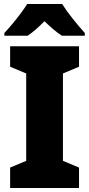

<svg xmlns="http://www.w3.org/2000/svg" viewBox="-20 -947 448 967"><path d="M378 0H31V-103L112 -137V-577L31 -611V-714H378V-611L297 -577V-137L378 -103ZM293 -927Q314 -893 346.5 -852.5Q379 -812 407 -781V-767H292Q270 -781 249 -799Q228 -817 204 -840Q180 -816 160 -798.5Q140 -781 119 -767H2V-781Q19 -799 41 -825Q63 -851 83.5 -878.5Q104 -906 117 -927Z"/></svg>

Font: Noto Sans Gurmukhi SemiCondensed Black
Style: Regular
Weight: 900
Width: 4
Designer: Jelle Bosma - Monotype Design Team
Foundry: Monotype Imaging Inc.
Version: Version 2.004; ttfautohint (v1.8.4.7-5d5b)